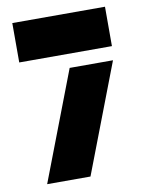

<svg xmlns="http://www.w3.org/2000/svg" viewBox="-80 -758 621 816"><g transform="rotate(-10 230.0 -350.0)"><path d="M424 -470 244 0H57L237 -470ZM430 -700V-530H30V-700Z"/></g></svg>

Font: Promplate
Style: Bold
Weight: 400
Designer: Evgeny Tarasenko
Foundry: Evgeny Tarasenko
Version: Version 1.000